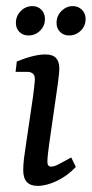

<svg xmlns="http://www.w3.org/2000/svg" viewBox="-20 -601 300 628"><path d="M169 -326 141 -131Q139 -116 137 -99.5Q135 -83 135 -72Q135 -56 147 -56Q157 -56 172.5 -64Q188 -72 213 -86L228 -55Q201 -26 166.5 -9.5Q132 7 103 7Q56 7 56 -44Q56 -62 58.5 -83Q61 -104 65 -129L88 -285Q90 -302 92 -318.5Q94 -335 94 -343Q94 -355 87 -360.5Q80 -366 70 -366H31L35 -400Q62 -411 86 -417Q110 -423 128 -423Q152 -423 163 -411.5Q174 -400 174 -377Q174 -368 172.5 -354.5Q171 -341 169 -326ZM206 -485Q188 -485 176.5 -496.5Q165 -508 165 -526Q165 -549 181 -565Q197 -581 218 -581Q236 -581 248 -569Q260 -557 260 -539Q260 -516 244 -500.5Q228 -485 206 -485ZM73 -485Q55 -485 43.5 -496.5Q32 -508 32 -526Q32 -549 48 -565Q64 -581 86 -581Q104 -581 115.5 -569Q127 -557 127 -539Q127 -516 111 -500.5Q95 -485 73 -485Z"/></svg>

Font: Yrsa
Style: Italic
Weight: 400
Italic angle: -7.10001°
Designer: Anna Giedrys (Yrsa+Rasa design), David Brezina (Yrsa art-direction, Rasa art-direction, design)
Foundry: Rosetta Type Foundry
Version: Version 2.004